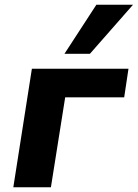

<svg xmlns="http://www.w3.org/2000/svg" viewBox="-20 -787 579 807"><path d="M36 0 114 -498H520L502 -378H254L194 0ZM251 -561 385 -767H539L358 -561Z"/></svg>

Font: Nunito Sans 9pt ExtraBold
Style: Italic
Weight: 800
Italic angle: -9°
Version: Version 3.101;gftools[0.9.27]